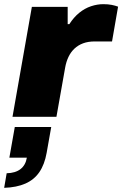

<svg xmlns="http://www.w3.org/2000/svg" viewBox="-45 -561 587 922"><path d="M15 0 108 -528H280V-445H288Q309 -478 335.5 -499.5Q362 -521 392 -531Q422 -541 451 -541Q474 -541 491.5 -537.5Q509 -534 522 -529L493 -362H410Q378 -362 354 -353Q330 -344 312.5 -327.5Q295 -311 284 -288Q273 -265 268 -237L226 0ZM-25 341 -13 271Q29 270 53.5 251Q78 232 84 196H0L26 49H201L179 173Q169 229 144 265.5Q119 302 77 320.5Q35 339 -25 341Z"/></svg>

Font: Archivo SemiExpanded Black
Style: Italic
Weight: 900
Width: 6
Italic angle: -10°
Designer: Hector Gatti
Foundry: Omnibus-Type
Version: Version 2.001